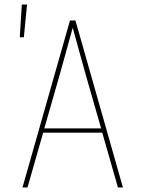

<svg xmlns="http://www.w3.org/2000/svg" viewBox="-20 -825 640 845"><path d="M79 0 288 -735H312L521 0H499L430 -241H170L101 0ZM425 -260 359 -490Q344 -543 329.5 -596Q315 -649 300 -703Q285 -649 270.5 -596Q256 -543 241 -490L175 -260ZM67 -661 76 -805H99L85 -661Z"/></svg>

Font: Iosevka Aile Thin
Style: Regular
Weight: 100
Designer: Belleve Invis
Foundry: Belleve Invis
Version: Version 31.1.0; ttfautohint (v1.8.4)